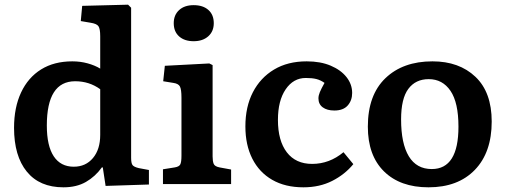

<svg xmlns="http://www.w3.org/2000/svg" viewBox="-20 -786 2160 820"><path d="M251 14Q149 14 94.5 -53Q40 -120 40 -240Q40 -327 70 -391Q100 -455 155.5 -489.5Q211 -524 289 -524Q323 -524 354 -515.5Q385 -507 408 -493V-631Q408 -663 400.5 -674Q393 -685 366 -689L325 -696L331 -761L527 -766L540 -753V-112Q540 -89 546 -81Q552 -73 573 -68L616 -60V2L431 8L419 -71H415Q387 -32 347 -9Q307 14 251 14ZM295 -74Q346 -74 377 -111Q408 -148 408 -210V-405Q361 -439 301 -439Q180 -439 180 -250Q180 -163 209.5 -118.5Q239 -74 295 -74Z M807 -610Q768 -610 745 -630.5Q722 -651 722 -687Q722 -722 745 -743Q768 -764 807 -764Q847 -764 870 -743.5Q893 -723 893 -687Q893 -652 869.5 -631Q846 -610 807 -610ZM676 0V-63L726 -71Q745 -74 750 -84Q755 -94 755 -121V-369Q755 -404 748.5 -416.5Q742 -429 720 -432L677 -439L684 -505L874 -515L888 -508V-118Q888 -98 892.5 -86.5Q897 -75 918 -71L967 -62V0Z M1276 14Q1198 14 1142.5 -18Q1087 -50 1057.5 -108.5Q1028 -167 1028 -246Q1028 -330 1060 -392Q1092 -454 1150.5 -489Q1209 -524 1290 -524Q1349 -524 1392.5 -505.5Q1436 -487 1460 -456.5Q1484 -426 1484 -389Q1484 -357 1465 -335.5Q1446 -314 1408 -314Q1377 -314 1358.5 -327.5Q1340 -341 1340 -366Q1340 -378 1346 -392.5Q1352 -407 1366 -432Q1349 -444 1331 -448.5Q1313 -453 1286 -453Q1233 -453 1200 -404.5Q1167 -356 1167 -274Q1167 -185 1205 -135.5Q1243 -86 1313 -86Q1387 -86 1447 -136L1489 -85Q1453 -41 1399 -13.5Q1345 14 1276 14Z M1810 14Q1689 14 1620 -54Q1551 -122 1551 -245Q1551 -380 1626 -452Q1701 -524 1827 -524Q1941 -524 2010.5 -458Q2080 -392 2080 -267Q2080 -135 2008 -60.5Q1936 14 1810 14ZM1824 -64Q1938 -64 1938 -245Q1938 -348 1904 -398Q1870 -448 1811 -448Q1755 -448 1724 -406.5Q1693 -365 1693 -276Q1693 -173 1726 -118.5Q1759 -64 1824 -64Z"/></svg>

Font: Literata 12pt SemiBold
Style: Regular
Weight: 600
Designer: Latin by Veronika Burian and Jose Scaglione. Greek by Irene Vlachou. Cyrillic by Vera Evstafieva.
Foundry: TypeTogether
Version: Version 3.002